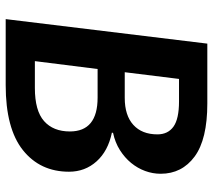

<svg xmlns="http://www.w3.org/2000/svg" viewBox="-56 -674 731 658"><g transform="rotate(90 309.0 -345.5)"><path d="M282 -100Q360 -100 395.5 -131.5Q431 -163 431 -220Q431 -315 315 -315H217L190 -100ZM316 -408Q376 -408 408.5 -437.5Q441 -467 441 -520Q441 -556 414.5 -575Q388 -594 328 -594H251L228 -408ZM569 -217Q569 -118 495 -59Q421 0 272 0H46L130 -691H335Q458 -691 517 -647.5Q576 -604 576 -531Q576 -504 566.5 -478Q557 -452 539 -430Q521 -408 495 -391.5Q469 -375 436 -368L435 -364Q498 -351 533.5 -311.5Q569 -272 569 -217Z"/></g></svg>

Font: Xgbmvzvtohvqztyvzapvmeyoton
Style: Regular
Weight: 500
Italic angle: -8°
Designer: Carrois Corporate & Edenspiekermann
Foundry: Carrois Corporate GbR & Edenspiekermann AG
Version: Version 2.001